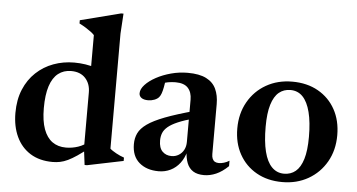

<svg xmlns="http://www.w3.org/2000/svg" viewBox="-51 -812 1704 916"><g transform="rotate(5 801.5 -354.0)"><path d="M373 -333.5Q373 -375 348.8 -401.5Q324.5 -428 280.5 -428Q244.5 -428 218.5 -407.8Q192.5 -387.5 179 -346Q165.5 -304.5 165.5 -240.5Q165.5 -179.5 180 -140Q194.5 -100.5 221.5 -81.2Q248.5 -62 286.5 -62Q316.5 -62 344.8 -71.5Q373 -81 398.5 -102.5L400 -70.5Q369 -45.5 345.2 -29.5Q321.5 -13.5 302 -4.2Q282.5 5 265 8.5Q247.5 12 229.5 12Q166.5 12 122.5 -15.5Q78.5 -43 55.5 -92.2Q32.5 -141.5 32.5 -206Q32.5 -269.5 53 -318.5Q73.5 -367.5 109.5 -401.2Q145.5 -435 192.2 -452.2Q239 -469.5 291.5 -469.5Q319 -469.5 345.2 -465.5Q371.5 -461.5 398.2 -453Q425 -444.5 453.5 -430.5L373 -417V-608Q366.5 -615.5 355.2 -623.8Q344 -632 330 -640.8Q316 -649.5 300 -657.5V-673L493.5 -722.5H505L499 -626.5V-75.5Q504 -70.5 512 -65.5Q520 -60.5 529.2 -55.2Q538.5 -50 548.2 -45.8Q558 -41.5 567 -38.5V-22.5L394.5 13H383L373 -67Z M884.5 -290 888 -254.5Q839 -241.5 808.2 -228.2Q777.5 -215 760.8 -200.8Q744 -186.5 737.8 -170.5Q731.5 -154.5 731.5 -135Q731.5 -99.5 748.5 -82.5Q765.5 -65.5 792 -65.5Q811 -65.5 826.5 -75Q842 -84.5 850.8 -101Q859.5 -117.5 859.5 -139V-341.5Q859.5 -377 840.8 -397.5Q822 -418 781 -418Q763.5 -418 745.2 -414.8Q727 -411.5 713 -405L734 -434Q731 -408.5 727.5 -390.2Q724 -372 719.8 -360Q715.5 -348 709.5 -341Q702 -332 687.8 -326.5Q673.5 -321 658 -321Q637 -321 625.8 -329Q614.5 -337 614.5 -351Q614.5 -371 633.8 -391.8Q653 -412.5 684.8 -429.8Q716.5 -447 755.5 -457.5Q794.5 -468 835 -468Q891 -468 924 -451.2Q957 -434.5 971.2 -403.8Q985.5 -373 985.5 -331.5V-92Q985.5 -78.5 989.5 -69.5Q993.5 -60.5 1001.2 -56.2Q1009 -52 1020 -52Q1031.5 -52 1044.2 -55.8Q1057 -59.5 1070 -67.5V-41.5Q1041 -13.5 1012 -1Q983 11.5 954.5 11.5Q922 11.5 902 -1.2Q882 -14 872.5 -38.2Q863 -62.5 862 -96.5L866.5 -97.5Q857.5 -62.5 838.8 -38Q820 -13.5 794 -0.8Q768 12 737 12Q679.5 12 644 -18.5Q608.5 -49 608.5 -107Q608.5 -136 619.8 -159.5Q631 -183 660.5 -204Q690 -225 744.2 -245.8Q798.5 -266.5 884.5 -290Z M1334 -28.5Q1366.5 -28.5 1389.5 -47.5Q1412.5 -66.5 1425 -107.2Q1437.5 -148 1437.5 -213.5Q1437.5 -284 1425.2 -332Q1413 -380 1389.5 -404.5Q1366 -429 1330.5 -429Q1298.5 -429 1275.5 -410Q1252.5 -391 1240 -350.2Q1227.5 -309.5 1227.5 -244Q1227.5 -173.5 1239.5 -125.5Q1251.5 -77.5 1275.5 -53Q1299.5 -28.5 1334 -28.5ZM1329 12Q1258.5 12 1205.5 -18Q1152.5 -48 1123 -101.2Q1093.5 -154.5 1093.5 -224.5Q1093.5 -296 1125 -351.5Q1156.5 -407 1211.2 -438.2Q1266 -469.5 1336 -469.5Q1407 -469.5 1460 -439.5Q1513 -409.5 1542.2 -356.5Q1571.5 -303.5 1571.5 -233Q1571.5 -161.5 1539.8 -106Q1508 -50.5 1453.2 -19.2Q1398.5 12 1329 12Z"/></g></svg>

Font: Newsreader 36pt SemiBold
Style: Regular
Weight: 600
Designer: Hugues Gentile
Foundry: Production Type
Version: Version 1.003